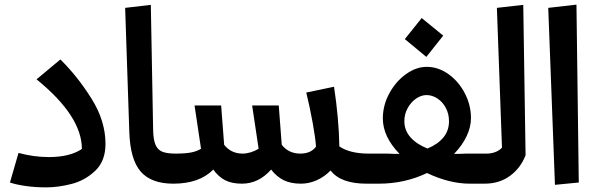

<svg xmlns="http://www.w3.org/2000/svg" viewBox="-20 -794 2584 830"><path d="M23 -5 60 -133Q126 -115 191 -115Q282 -115 334 -150Q334 -292 138 -451L241 -537Q316 -463 376 -367Q436 -271 436 -172Q436 -98 392 -56Q348 -14 290 1Q232 16 180 16Q132 16 90.5 10Q49 4 23 -5Z M521 -760 632 -773 642 -231Q643 -189 652.5 -167.5Q662 -146 682 -138Q702 -130 740 -130L749 -58L729 0Q634 0 588.5 -52Q543 -104 539 -223Z M1584 -59 1564 0Q1453 0 1409 -57Q1383 -30 1349.5 -15Q1316 0 1281 0Q1237 0 1206.5 -15Q1176 -30 1152 -61Q1098 0 1026 0Q982 0 953 -15Q924 -30 902 -61Q842 0 729 0L709 -58L739 -130Q781 -130 806.5 -135Q832 -140 849 -151L821 -338H936L949 -168Q979 -130 1029 -130Q1045 -130 1063.5 -135.5Q1082 -141 1098 -151L1070 -338H1185L1198 -168Q1228 -130 1278 -130Q1324 -130 1346 -160Q1344 -195 1332 -261.5Q1320 -328 1304 -394L1424 -419Q1445 -280 1447 -161Q1493 -130 1574 -130Z M2094 -57 2073 0H2011Q1923 0 1826 -46Q1729 0 1618 0H1564L1544 -57L1574 -130H1655Q1690 -128 1707 -129Q1635 -203 1635 -282Q1635 -339 1663 -390.5Q1691 -442 1735 -473.5Q1779 -505 1825 -505Q1874 -505 1918 -474Q1962 -443 1989 -391.5Q2016 -340 2016 -283Q2016 -245 1997 -205Q1978 -165 1943 -129Q1960 -128 1994 -130H2084ZM1828 -152Q1872 -170 1896.5 -199.5Q1921 -229 1921 -270Q1921 -302 1907 -328Q1893 -354 1870.5 -368.5Q1848 -383 1824 -383Q1801 -383 1779 -368Q1757 -353 1742.5 -327Q1728 -301 1728 -270Q1728 -230 1755 -200Q1782 -170 1828 -152ZM1730 -625 1803 -716 1896 -640 1823 -548Z M2054 -57 2084 -130Q2104 -130 2122 -137Q2140 -144 2150 -156L2128 -760L2242 -773L2252 -123Q2231 -68 2185 -34Q2139 0 2074 0Z M2379 5 2350 -760 2472 -774 2482 -5Z"/></svg>

Font: FiraGO Medium
Style: Italic
Weight: 500
Italic angle: -8°
Designer: bBox Type GmbH
Foundry: bBox Type GmbH
Version: Version 1.001